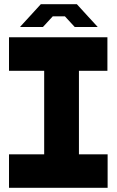

<svg xmlns="http://www.w3.org/2000/svg" viewBox="-20 -897 557 917"><path d="M191 0V-559L324 -719H357V-160L223 0ZM23 0V-160H191V0ZM223 0 357 -160H494V0ZM23 -559V-719H324L191 -559ZM357 -559V-719H493V-559ZM122 -819 175 -877H347L400 -819ZM77 -768V-770L122 -819H232L185 -768ZM337 -768 290 -819H400L446 -769V-768Z"/></svg>

Font: Foldit
Style: Bold
Weight: 700
Version: Version 1.003